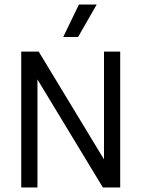

<svg xmlns="http://www.w3.org/2000/svg" viewBox="-20 -821 620 841"><path d="M73 0V-595H149.5L453 -94H435.5V-595H506.5V0H430.5L127 -501H144V0ZM257 -659 325.5 -801H403.5L322 -659Z"/></svg>

Font: Encode Sans SC Condensed
Style: Regular
Weight: 400
Width: 3
Designer: Multiple Designers
Foundry: Impallari Type
Version: Version 3.002